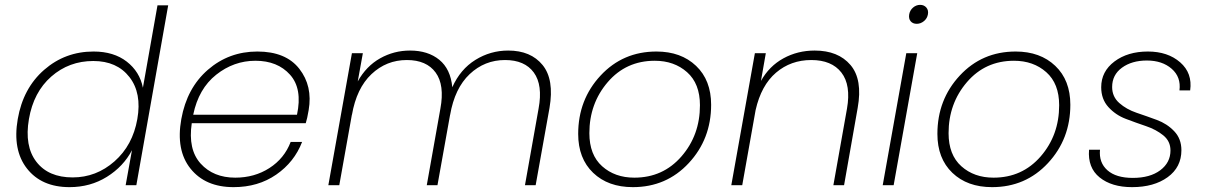

<svg xmlns="http://www.w3.org/2000/svg" viewBox="-20 -762 4971 790"><path d="M365 -550Q448 -550 501.5 -508.5Q555 -467 568 -401L628 -740H672L541 0H497L523 -144Q488 -77 420 -34.5Q352 8 266 8Q151 8 91 -68.5Q31 -145 53 -272Q75 -399 161.5 -474.5Q248 -550 365 -550ZM545 -272Q564 -379 512.5 -445Q461 -511 364 -511Q264 -511 191 -447Q118 -383 99 -272Q80 -161 129.5 -96.5Q179 -32 279 -32Q376 -32 451 -98Q526 -164 545 -272Z M1031 -512Q942 -512 869.5 -454.5Q797 -397 775 -290H1202Q1225 -397 1173.5 -454.5Q1122 -512 1031 -512ZM1223 -178Q1191 -95 1116.5 -43.5Q1042 8 941 8Q825 8 764 -68Q703 -144 726 -272Q749 -400 835.5 -475Q922 -550 1039 -550Q1156 -550 1211.5 -479Q1267 -408 1250 -309Q1244 -273 1238 -255H769Q753 -147 805.5 -89Q858 -31 948 -31Q1027 -31 1088.5 -70.5Q1150 -110 1176 -178Z M2140 0 2196 -315Q2214 -412 2176.5 -463.5Q2139 -515 2058 -515Q1974 -515 1912.5 -457Q1851 -399 1832 -289V-290L1780 0H1736L1792 -315Q1810 -412 1772.5 -463.5Q1735 -515 1654 -515Q1570 -515 1508.5 -457Q1447 -399 1428 -289V-291L1376 0H1331L1428 -543H1473L1452 -427Q1487 -490 1544 -522Q1601 -554 1667 -554Q1741 -554 1787.5 -516Q1834 -478 1841 -403Q1874 -477 1936 -515.5Q1998 -554 2071 -554Q2164 -554 2212.5 -494.5Q2261 -435 2241 -318L2184 0Z M2906 -331Q2906 -190 2814 -91Q2722 8 2584 8Q2482 8 2420.5 -51Q2359 -110 2359 -211Q2359 -352 2451 -451Q2543 -550 2681 -550Q2782 -550 2844 -491Q2906 -432 2906 -331ZM2405 -214Q2405 -125 2457.5 -78Q2510 -31 2590 -31Q2708 -31 2784 -118.5Q2860 -206 2860 -329Q2860 -418 2807 -465Q2754 -512 2674 -512Q2556 -512 2480.5 -424Q2405 -336 2405 -214Z M3409 0 3465 -315Q3482 -412 3442 -463.5Q3402 -515 3318 -515Q3234 -515 3173 -463Q3112 -411 3089 -309L3034 0H2989L3086 -543H3131L3111 -429Q3145 -490 3203.5 -522Q3262 -554 3332 -554Q3429 -554 3479.5 -494.5Q3530 -435 3509 -318L3453 0Z M3612 0 3709 -543H3754L3657 0ZM3721 -703Q3724 -720 3737 -731Q3750 -742 3766 -742Q3782 -742 3791.5 -731Q3801 -720 3798 -703Q3795 -686 3781.5 -675Q3768 -664 3752 -664Q3736 -664 3727 -674.5Q3718 -685 3721 -703Z M4384 -331Q4384 -190 4292 -91Q4200 8 4062 8Q3960 8 3898.5 -51Q3837 -110 3837 -211Q3837 -352 3929 -451Q4021 -550 4159 -550Q4260 -550 4322 -491Q4384 -432 4384 -331ZM3883 -214Q3883 -125 3935.5 -78Q3988 -31 4068 -31Q4186 -31 4262 -118.5Q4338 -206 4338 -329Q4338 -418 4285 -465Q4232 -512 4152 -512Q4034 -512 3958.5 -424Q3883 -336 3883 -214Z M4841 -144Q4841 -74 4784.5 -33Q4728 8 4638 8Q4554 8 4504.5 -32Q4455 -72 4461 -146H4506Q4501 -93 4536.5 -61.5Q4572 -30 4641 -30Q4712 -30 4754 -61.5Q4796 -93 4796 -143Q4796 -181 4766.5 -205Q4737 -229 4695.5 -243Q4654 -257 4612 -273Q4570 -289 4540.5 -321.5Q4511 -354 4511 -403Q4511 -468 4565.5 -509Q4620 -550 4703 -550Q4785 -550 4836 -505.5Q4887 -461 4877 -390H4833Q4840 -445 4801 -479Q4762 -513 4699 -513Q4637 -513 4596.5 -483.5Q4556 -454 4556 -404Q4556 -364 4585.5 -338Q4615 -312 4656.5 -298Q4698 -284 4740 -268.5Q4782 -253 4811.5 -222Q4841 -191 4841 -144Z"/></svg>

Font: Poppins ExtraLight
Style: Italic
Weight: 275
Italic angle: -10°
Designer: Ninad Kale (Devanagari), Jonny Pinhorn (Latin)
Foundry: Indian Type Foundry
Version: Version 3.200;PS 1.000;hotconv 16.6.54;makeotf.lib2.5.65590